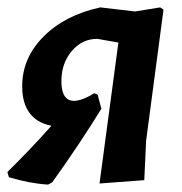

<svg xmlns="http://www.w3.org/2000/svg" viewBox="-23 -492 492 519"><path d="M107 7Q57 4 1 -13L-3 -27Q59 -88 116 -152Q37 -168 37 -259Q37 -335 94.5 -393Q152 -451 248 -472L342 -461L410 -472L419 -466L372 -112L367 -5L246 4L297 -377L240 -387Q199 -387 171 -354Q143 -321 143 -273Q143 -186 232 -240L241 -236L251 -198Q190 -99 118 1Z"/></svg>

Font: Alegreya Sans
Style: Bold Italic
Weight: 700
Italic angle: -7°
Designer: Juan Pablo del Peral
Foundry: Huerta Tipografica
Version: Version 2.007